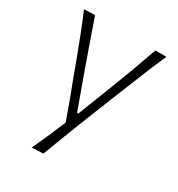

<svg xmlns="http://www.w3.org/2000/svg" viewBox="-166 -606 842 909"><g transform="rotate(30 254.5 -151.5)"><path d="M142.4 194.8 204.3 192.4C218.1 156.7 233.3 116.2 250.5 71.9C267.1 27.6 288.6 -26.2 313.8 -89.5L369.5 -229C386.2 -270.5 401 -306.2 412.9 -336.2C424.8 -365.7 435.7 -392.9 446.2 -418.1C456.7 -442.9 468.1 -468.6 480 -495.7H419.5C403.8 -451 388.1 -406.7 371.9 -362.4C355.2 -318.1 338.1 -272.9 320.5 -227.6L252.9 -54.8H246.2L183.8 -227.1C167.1 -273.3 151.4 -318.6 135.7 -362.9C120 -407.1 104.3 -451.9 88.6 -498.1L29.5 -495.7C44.8 -460 59.5 -423.8 73.8 -386.7C88.1 -349.5 101.9 -312.9 115.7 -277.1L149 -187.1C161 -155.2 173.3 -122.4 186.2 -88.6C198.6 -54.8 210.5 -21 222.4 11.9C197.6 72.9 171 133.8 142.4 194.8Z"/></g></svg>

Font: Pinar Light
Style: Regular
Weight: 300
Designer: Amin Abedi
Version: Version 2.00;September 9, 2021;FontCreator 13.0.0.2683 64-bi